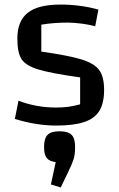

<svg xmlns="http://www.w3.org/2000/svg" viewBox="-20 -535 521 841"><path d="M45 0ZM245 -515Q332 -515 411 -493L397 -420Q372 -427 338 -431.5Q304 -436 275 -436Q215 -436 161 -427V-309Q281 -292 337.5 -274.5Q394 -257 415 -227.5Q436 -198 436 -141Q436 -84 415.5 -50Q395 -16 349 -0.5Q303 15 226 15Q140 15 45 -14L61 -94Q138 -64 225 -64Q255 -64 278 -67Q301 -70 331 -78V-196Q202 -214 147 -231Q92 -248 74 -276.5Q56 -305 56 -366Q56 -443 101.5 -479Q147 -515 245 -515ZM203 273 224 175Q197 172 185 157.5Q173 143 173 109Q173 71 188.5 55.5Q204 40 241 40Q278 40 293.5 55.5Q309 71 309 109Q309 142 302 163.5Q295 185 277 222L246 286Z"/></svg>

Font: Changa
Style: Regular
Weight: 400
Designer: Eduardo Rodriguez Tunni
Foundry: Eduardo Rodriguez Tunni
Version: Version 2.002; ttfautohint (v1.5.10-5e6f)